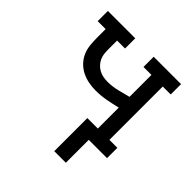

<svg xmlns="http://www.w3.org/2000/svg" viewBox="-186 -669 972 972"><g transform="rotate(45 300.0 -183.0)"><path d="M348 164V-73H423V-223Q387 -214 351 -207.5Q315 -201 278 -201Q253 -201 227.5 -206Q202 -211 179 -222.5Q156 -234 138 -253Q120 -272 110 -295.5Q100 -319 97.5 -345Q95 -371 95 -397V-457H38V-530H234V-457H177V-397Q177 -381 178.5 -365Q180 -349 186.5 -334.5Q193 -320 204 -308Q215 -296 229 -288.5Q243 -281 258.5 -278Q274 -275 290 -275Q324 -275 357 -283Q390 -291 423 -300V-457H366V-530H562V-456H505V-74H562V0H431V164Z"/></g></svg>

Font: Iosevka Curly Slab Extended
Style: Regular
Weight: 400
Width: 7
Monospace: yes
Designer: Belleve Invis
Foundry: Belleve Invis
Version: Version 11.1.0; ttfautohint (v1.8.3)